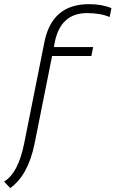

<svg xmlns="http://www.w3.org/2000/svg" viewBox="-102 -744 567 943"><path d="M162.6 -512.7H355.5L346.7 -468.8H153.8L67.9 -39.1Q36.6 116.2 -51.8 179.7L-82 147.9Q-12.7 106.4 16.6 -39.1L116.2 -537.6Q153.3 -723.6 335 -723.6Q397.9 -723.6 445.3 -704.1L436.5 -660.2Q392.1 -679.7 325.7 -679.7Q195.8 -679.7 167 -536.6Z"/></svg>

Font: Sansation Light
Style: Light Italic
Weight: 300
Designer: Bernd Montag
Version: Version 1.301